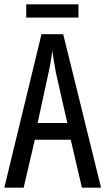

<svg xmlns="http://www.w3.org/2000/svg" viewBox="-20 -873 490 893"><path d="M361 0 309 -223H142L90 0H0L173 -714H274L450 0ZM240 -535Q235 -563 230.5 -589Q226 -615 223 -638Q218 -590 206 -536L155 -301H293ZM345 -853V-791H102V-853Z"/></svg>

Font: Noto Sans Ethiopic ExtraCondensed
Style: Regular
Weight: 400
Width: 2
Designer: Monotype Design Team
Foundry: Monotype Imaging Inc.
Version: Version 2.102; ttfautohint (v1.8.4.7-5d5b)